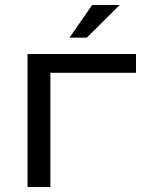

<svg xmlns="http://www.w3.org/2000/svg" viewBox="-20 -743 640 763"><path d="M520.5 -453.6V-528.3H89.4V0H180.2V-453.6ZM346.2 -723.1 256.3 -593.3H324.7L455.6 -723.1Z"/></svg>

Font: RobotoMono Nerd Font
Style: Regular
Weight: 400
Monospace: yes
Designer: Google
Version: Version 3.000;Nerd Fonts 3.2.1